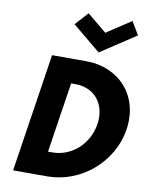

<svg xmlns="http://www.w3.org/2000/svg" viewBox="-117 -1235 1025 1318"><g transform="rotate(10 395.5 -576.0)"><path d="M281.7 -168 356.5 -657H385.5C525.5 -657 604.2 -550 583 -412C560.9 -274 449.7 -168 310.7 -168ZM194.2 -825 68 0H307C534 0 749.3 -172 786.2 -413C822.9 -653 659.2 -825 433.2 -825ZM391.3 -1152 309.4 -1061 505.6 -899 751.4 -1061 697.3 -1152 527.1 -1040Z"/></g></svg>

Font: Sztylet
Style: BdObl
Weight: 700
Foundry: Cannot Into Space Fonts, PlusOne Fonts
Version: Version 0.12